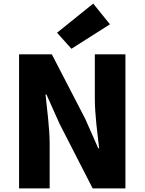

<svg xmlns="http://www.w3.org/2000/svg" viewBox="-20 -1047 804 1067"><path d="M86 0H256V-247C256 -337 241 -439 233 -522H238L311 -359L495 0H677V-745H507V-498C507 -409 522 -302 531 -223H526L453 -388L268 -745H86ZM377 -776 591 -912 498 -1027 297 -865Z"/></svg>

Font: Noto Sans CJK TC Black
Style: Regular
Weight: 900
Designer: Ryoko NISHIZUKA 西塚涼子 (kana, bopomofo & ideographs); Paul D. Hunt (Latin, Greek & Cyrillic); Sandoll Communications 산돌커뮤니
Foundry: Adobe
Version: Version 2.004;hotconv 1.0.118;makeotfexe 2.5.65603